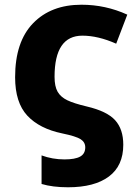

<svg xmlns="http://www.w3.org/2000/svg" viewBox="-20 -579 559 813"><path d="M156 200V79Q202 96 253 96Q298 96 319.5 84Q341 72 341 45Q341 23 321.5 10.5Q302 -2 244 -14Q147 -34 95.5 -89.5Q44 -145 44 -252Q44 -402 120 -480.5Q196 -559 325 -559Q427 -559 519 -517L472 -394Q395 -428 329 -428Q211 -428 211 -254Q211 -213 224 -190.5Q237 -168 265 -154.5Q293 -141 348 -128Q433 -108 467.5 -70Q502 -32 502 34Q502 123 441 168.5Q380 214 268 214Q203 214 156 200Z"/></svg>

Font: Noto Sans UI ExtraBold
Style: Regular
Weight: 800
Designer: Monotype Design Team
Foundry: Monotype Imaging Inc.
Version: Version 1.001